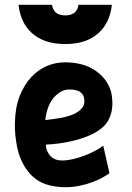

<svg xmlns="http://www.w3.org/2000/svg" viewBox="-20 -768 547 798"><path d="M196 -748Q203 -704 251 -704Q300 -704 306 -748H445Q441 -712 427.5 -682.5Q414 -653 390 -631Q366 -609 331.5 -597Q297 -585 251 -585Q205 -585 170.5 -597Q136 -609 112 -631Q88 -653 74.5 -682.5Q61 -712 57 -748ZM435 -48Q424 -40 406 -30Q388 -20 364 -11Q340 -2 311.5 4Q283 10 253 10Q165 10 117.5 -33Q70 -76 52 -152Q47 -177 44 -204Q41 -231 42 -257Q43 -321 61.5 -368Q80 -415 109 -446.5Q138 -478 174.5 -493.5Q211 -509 250 -509Q327 -509 378 -473.5Q429 -438 443 -381Q446 -365 447 -346Q448 -327 444.5 -308.5Q441 -290 432.5 -272.5Q424 -255 409 -241Q386 -220 355 -206.5Q324 -193 291 -184.5Q258 -176 226.5 -172Q195 -168 171 -167Q170 -144 187 -122.5Q204 -101 240 -101Q259 -101 283 -106.5Q307 -112 330.5 -121Q354 -130 375 -141Q396 -152 409 -163ZM267 -396Q234 -396 205 -364Q176 -332 168 -269Q196 -272 227 -277Q258 -282 282.5 -292Q307 -302 321 -319Q335 -336 329 -363Q325 -378 311 -387Q297 -396 267 -396Z"/></svg>

Font: Panefresco 999wt
Style: Regular
Weight: 900
Version: Version 1.001